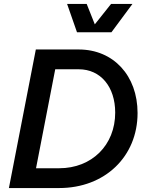

<svg xmlns="http://www.w3.org/2000/svg" viewBox="-20 -950 743 970"><path d="M25 0H279C510 0 675 -159 675 -379C675 -568 553 -700 378 -700H161ZM279 -100H162L259 -600H378C488 -600 562 -512 562 -381C562 -217 444 -100 279 -100ZM369 -787H543L649 -930H541L459 -827L418 -930H319Z"/></svg>

Font: Uncut Sans Semibold Italic
Style: Regular
Weight: 600
Italic angle: -11°
Designer: Kasper Nordkvist
Foundry: UNCUT.wtf
Version: Version 1.304;Glyphs 3.2 (3246)